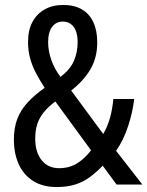

<svg xmlns="http://www.w3.org/2000/svg" viewBox="-20 -744 594 774"><path d="M235 -724Q279 -724 309.5 -706.5Q340 -689 356 -655Q372 -621 372 -573Q372 -512 345 -465.5Q318 -419 267 -379L396 -204Q413 -232 423 -267.5Q433 -303 437 -345H521Q515 -292 496.5 -235.5Q478 -179 448 -136L554 0H450L394 -76Q369 -50 342 -30Q315 -10 282.5 0Q250 10 209 10Q152 10 113.5 -14.5Q75 -39 55.5 -82Q36 -125 36 -182Q36 -228 49.5 -264Q63 -300 91 -330.5Q119 -361 160 -390Q140 -421 125 -449.5Q110 -478 101.5 -508.5Q93 -539 93 -575Q93 -622 110.5 -655Q128 -688 160 -706Q192 -724 235 -724ZM203 -335Q175 -314 157 -292Q139 -270 130.5 -244.5Q122 -219 122 -185Q122 -130 148 -98Q174 -66 218 -66Q259 -66 290 -85Q321 -104 347 -138ZM233 -657Q206 -657 190 -635.5Q174 -614 174 -574Q174 -539 187 -502Q200 -465 224 -434Q262 -463 277.5 -497.5Q293 -532 293 -575Q293 -614 277 -635.5Q261 -657 233 -657Z"/></svg>

Font: Noto Sans Arabic Condensed
Style: Regular
Weight: 400
Width: 3
Designer: Monotype Design Team, Nadine Chahine, Nizar Qandah and Khaled Hosny
Foundry: Monotype Imaging Inc.
Version: Version 2.012